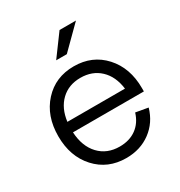

<svg xmlns="http://www.w3.org/2000/svg" viewBox="-167 -814 880 939"><g transform="rotate(-30 272.5 -345.0)"><path d="M275.9 -509.8Q380.4 -509.8 446.3 -437.3Q512.2 -364.7 512.2 -251V-231.9H111.8Q116.2 -150.9 160.4 -104Q204.6 -57.1 275.9 -57.1Q331.5 -57.1 369.9 -85Q408.2 -112.8 423.8 -164.1L493.2 -151.9Q472.2 -78.6 414.1 -35.4Q356 7.8 275.9 7.8Q171.9 7.8 106 -64.5Q40 -136.7 40 -251Q40 -365.2 106 -437.5Q171.9 -509.8 275.9 -509.8ZM275.9 -444.8Q209.5 -444.8 166.3 -403.6Q123 -362.3 113.8 -290H439Q429.7 -362.8 386.2 -403.8Q342.8 -444.8 275.9 -444.8ZM305.2 -698.2H397.9L276.9 -578.1H216.8Z"/></g></svg>

Font: LT Superior
Style: Regular
Weight: 400
Designer: Daniel Lyons
Foundry: LyonsType
Version: Version 1.000